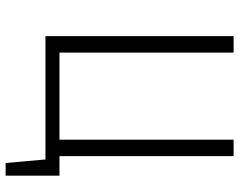

<svg xmlns="http://www.w3.org/2000/svg" viewBox="-106 -620 870 699"><g transform="rotate(90 329.5 -270.0)"><path d="M548 -51V-685H488V-51H171V-685H111V0H560L573 145H619V-51Z"/></g></svg>

Font: FiraGO Light
Style: Regular
Weight: 300
Designer: bBox Type
Foundry: bBox Type GmbH
Version: Version 1.001;PS 001.001;hotconv 1.0.88;makeotf.lib2.5.64775